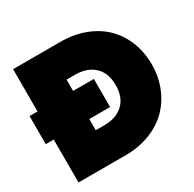

<svg xmlns="http://www.w3.org/2000/svg" viewBox="-155 -874 1052 1039"><g transform="rotate(-30 371.5 -354.0)"><path d="M345.2 -708Q428.7 -708 497.8 -681.6Q566.9 -655.3 614 -608.6Q661.1 -562 687 -497.1Q712.9 -432.1 712.9 -356Q712.9 -280.3 687 -215.1Q661.1 -149.9 614.3 -102.3Q567.4 -54.7 497.8 -27.3Q428.2 0 345.2 0H49.8V-268.1H0V-443.8H49.8V-708ZM272 -198.2H325.2Q400.4 -198.2 444.1 -239.3Q487.8 -280.3 487.8 -356Q487.8 -431.6 444.1 -472.9Q400.4 -514.2 325.2 -514.2H272V-443.8H401.9V-268.1H272Z"/></g></svg>

Font: SVN-Poppins Black
Style: Regular
Weight: 900
Designer: Ninad Kale (Devanagari), Jonny Pinhorn (Latin)
Foundry: Indian Type Foundry
Version: Version 3.002 2017